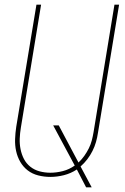

<svg xmlns="http://www.w3.org/2000/svg" viewBox="-20 -755 540 827"><path d="M375 52H351L311 -25Q285 -8 255.5 -0.5Q226 7 197 7Q170 7 144.5 0.5Q119 -6 99.5 -21Q80 -36 67.5 -57.5Q55 -79 49.5 -104Q44 -129 45 -156Q46 -183 50 -209L137 -735H157L70 -206Q66 -182 65 -158.5Q64 -135 68.5 -112.5Q73 -90 83 -70.5Q93 -51 110.5 -37Q128 -23 150.5 -17Q173 -11 197 -11Q223 -11 250.5 -18Q278 -25 302 -42L209 -215H233L318 -55Q332 -68 343 -83.5Q354 -99 362.5 -116Q371 -133 375.5 -150.5Q380 -168 383 -186L473 -735H493L402 -183Q399 -163 393.5 -143.5Q388 -124 378.5 -105Q369 -86 356 -69Q343 -52 327 -38Z"/></svg>

Font: Iosevka Thin
Style: Italic
Weight: 100
Italic angle: -9°
Monospace: yes
Designer: Belleve Invis
Foundry: Belleve Invis
Version: Version 32.5.0; ttfautohint (v1.8.4)